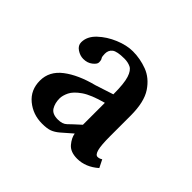

<svg xmlns="http://www.w3.org/2000/svg" viewBox="-83 -729 464 464"><g transform="rotate(45 148.5 -497.5)"><path d="M224 -358Q201 -358 190 -371Q179 -384 177 -397Q160 -382 150 -373.5Q140 -365 130.5 -361.5Q121 -358 104 -358Q73 -358 50 -377Q27 -396 27 -428Q27 -460 55 -481.5Q83 -503 130 -515L176 -530Q176 -567 170.5 -584Q165 -601 155.5 -605.5Q146 -610 134 -610Q109 -610 100.5 -603.5Q92 -597 92 -585Q92 -576 94 -572Q97 -569 97 -560Q97 -554 87.5 -546.5Q78 -539 64 -539Q53 -539 42.5 -546Q32 -553 32 -564Q32 -584 49.5 -600.5Q67 -617 91 -627Q115 -637 136 -637Q161 -637 185 -628Q209 -619 225.5 -594.5Q242 -570 242 -523V-453Q242 -422 245.5 -409Q249 -396 256 -396Q262 -396 268 -400L278 -380Q253 -358 224 -358ZM176 -501Q139 -491 121 -478.5Q103 -466 97 -453.5Q91 -441 91 -431Q91 -415 98 -403.5Q105 -392 124 -392Q140 -392 148 -400Q156 -408 176 -426Z"/></g></svg>

Font: Libertinus Serif SemiBold
Style: Regular
Weight: 600
Designer: Philipp H. Poll, Khaled Hosny
Foundry: Caleb Maclennan
Version: Version 7.051;RELEASE